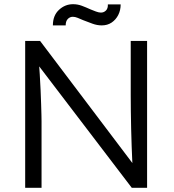

<svg xmlns="http://www.w3.org/2000/svg" viewBox="-20 -895 827 915"><path d="M100 0V-700H171L629 -94L615 -76Q612 -92 610.5 -124Q609 -156 607.5 -196.5Q606 -237 605 -281Q604 -325 603.5 -367Q603 -409 603 -443V-700H681V0H608L152 -598L164 -619Q167 -579 169.5 -540Q172 -501 173.5 -465Q175 -429 176 -399Q177 -369 177.5 -348Q178 -327 178 -318V0ZM376 -799Q362 -805 350 -810Q338 -815 327 -815Q313 -815 303 -804.5Q293 -794 293 -774H232Q232 -821 261 -848Q290 -875 328 -875Q350 -875 370 -867.5Q390 -860 412 -850Q424 -845 437.5 -840Q451 -835 461 -835Q475 -835 485 -845Q495 -855 494 -874H555Q555 -846 543.5 -823.5Q532 -801 512 -787.5Q492 -774 465 -774Q443 -774 421 -782Q399 -790 376 -799Z"/></svg>

Font: Our Lexend Light
Style: Regular
Weight: 300
Designer: Bonnie Shaver-Troup, Thomas Jockin
Foundry: Lexend
Version: Version 1.007